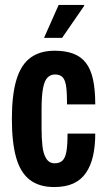

<svg xmlns="http://www.w3.org/2000/svg" viewBox="-20 -744 433 776"><path d="M199 12Q138 12 100 -17.5Q62 -47 45 -108Q28 -169 28 -263Q28 -361 46.5 -422Q65 -483 103.5 -511Q142 -539 201 -539Q245 -539 276.5 -527Q308 -515 327.5 -489.5Q347 -464 356 -422.5Q365 -381 365 -322H251Q251 -367 247.5 -393.5Q244 -420 233.5 -431.5Q223 -443 202 -443Q185 -443 172.5 -431Q160 -419 154 -388Q148 -357 148 -301V-224Q148 -186 151.5 -154Q155 -122 167 -103Q179 -84 201 -84Q221 -84 232.5 -95Q244 -106 248.5 -132Q253 -158 253 -204H365Q365 -154 356 -114Q347 -74 327.5 -45.5Q308 -17 276.5 -2.5Q245 12 199 12ZM158 -591 217 -724H320V-720L231 -591Z"/></svg>

Font: Archivo ExtraCondensed
Style: Bold
Weight: 700
Width: 2
Designer: Hector Gatti
Foundry: Omnibus-Type
Version: Version 2.001